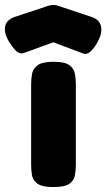

<svg xmlns="http://www.w3.org/2000/svg" viewBox="-98 -748 430 777"><path d="M118 9Q73 9 54 -4.5Q35 -18 31.5 -39Q28 -60 28 -82V-408Q28 -430 32 -450.5Q36 -471 55 -484.5Q74 -498 119 -498Q164 -498 182.5 -484.5Q201 -471 205 -450Q209 -429 209 -406V-81Q209 -59 205 -38Q201 -17 182.5 -4Q164 9 118 9ZM118 -728Q126 -728 132.5 -726Q139 -724 142 -723L271 -680Q303 -670 310 -644Q317 -618 301 -586Q288 -559 271 -542Q254 -525 237 -532L118 -577L0 -534Q-19 -527 -35.5 -544.5Q-52 -562 -66 -587Q-83 -619 -76.5 -644Q-70 -669 -37 -680L93 -723Q95 -724 102.5 -726Q110 -728 118 -728Z"/></svg>

Font: Fredoka Light
Style: Bold
Weight: 700
Version: Version 2.001